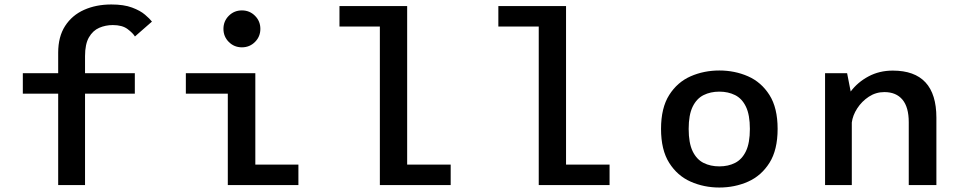

<svg xmlns="http://www.w3.org/2000/svg" viewBox="-20 -827 4300 858"><path d="M82 -500H240V-591.5Q240 -663 271 -711Q302 -759 355.8 -783Q409.5 -807 477.5 -807Q533.5 -807 570.2 -793.2Q607 -779.5 628.2 -761.2Q649.5 -743 659 -730.5L583 -664Q574 -679 550.2 -697Q526.5 -715 484 -715Q452 -715 423.5 -702.8Q395 -690.5 377.5 -660.2Q360 -630 360 -576V-500H582.5V-408.5H360V0H240V-408.5H82Z M1061 -615.5Q1026.5 -615.5 1002.5 -639.5Q978.5 -663.5 978.5 -698Q978.5 -732.5 1002.5 -756.5Q1026.5 -780.5 1061 -780.5Q1095.5 -780.5 1119.5 -756.5Q1143.5 -732.5 1143.5 -698Q1143.5 -663.5 1119.5 -639.5Q1095.5 -615.5 1061 -615.5ZM1121 -91.5H1313.5V0H998V-408.5H810.5V-500H1121Z M1799.5 -91.5H1994V0H1677.5V-708.5H1497V-800H1799.5Z M2509.5 -91.5H2704V0H2387.5V-708.5H2207V-800H2509.5Z M3194.5 11Q3126 11 3066.5 -15.2Q3007 -41.5 2970.5 -99.2Q2934 -157 2934 -251Q2934 -345 2970.5 -402.5Q3007 -460 3066.2 -486Q3125.5 -512 3194.5 -512Q3263.5 -512 3322.8 -486Q3382 -460 3418.5 -402.5Q3455 -345 3455 -251Q3455 -157 3418.5 -99.2Q3382 -41.5 3322.8 -15.2Q3263.5 11 3194.5 11ZM3194.5 -83.5Q3234.5 -83.5 3265.2 -99.2Q3296 -115 3313.5 -151.5Q3331 -188 3331 -251Q3331 -313.5 3313.5 -350Q3296 -386.5 3265 -402Q3234 -417.5 3194.5 -417.5Q3155 -417.5 3124 -402Q3093 -386.5 3075.2 -350Q3057.5 -313.5 3057.5 -251Q3057.5 -188 3075.2 -151.2Q3093 -114.5 3124 -99Q3155 -83.5 3194.5 -83.5Z M3667 0V-500H3765.5L3781.5 -418Q3812.5 -459.5 3861 -485.5Q3909.5 -511.5 3969.5 -511.5Q4164.5 -511.5 4164.5 -301V0H4041V-281Q4041 -348 4012.8 -381.8Q3984.5 -415.5 3932 -415.5Q3894 -415.5 3862.5 -394.8Q3831 -374 3810.8 -342.8Q3790.5 -311.5 3786.5 -279.5V0Z"/></svg>

Font: League Mono Medium
Style: Regular
Weight: 500
Width: 6
Designer: Tyler Finck
Foundry: The League of Moveable Type / Tyler Finck
Version: Version 2.300;RELEASE